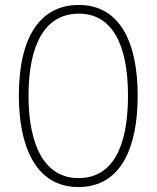

<svg xmlns="http://www.w3.org/2000/svg" viewBox="-20 -837 631 774"><path d="M535 -451C535 -667 463 -817 298 -817C141 -817 56 -687 56 -451C56 -254 120 -83 296 -83C472 -83 535 -249 535 -451ZM95 -451C95 -657 161 -782 298 -782C429 -782 496 -663 496 -451C496 -240 431 -119 296 -119C164 -119 95 -244 95 -451Z"/></svg>

Font: Noto Sans Kannada UI Condensed ExtraLight
Style: Regular
Weight: 200
Width: 3
Designer: Jelle Bosma - Monotype Design Team
Foundry: Monotype Imaging Inc.
Version: Version 2.005